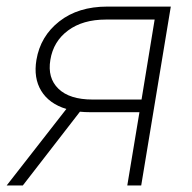

<svg xmlns="http://www.w3.org/2000/svg" viewBox="-35 -566 586 586"><path d="M396 0H353.5L390.6 -223.6H239.3Q223.6 -223.6 209 -225.1L34.7 0H-14.6L167.5 -233.4Q114.7 -249.5 90.8 -288.8Q66.9 -328.1 76.2 -383.3Q88.4 -455.6 146 -500.7Q203.6 -545.9 292.5 -545.9H486.3ZM397 -262.2 437 -506.3H288.1Q217.8 -506.3 172.9 -473.1Q127.9 -439.9 118.7 -383.3Q109.4 -328.1 143.3 -295.2Q177.2 -262.2 247.6 -262.2Z"/></svg>

Font: Inter Extra Light
Style: Italic
Weight: 200
Italic angle: -9.39999°
Designer: Rasmus Andersson
Foundry: rsms
Version: Version 4.000;git-3c8e0fc